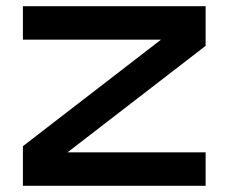

<svg xmlns="http://www.w3.org/2000/svg" viewBox="-20 -600 738 620"><path d="M54 0V-128L500 -472H54V-580H644V-452L198 -108H644V0Z"/></svg>

Font: Orbitron Medium
Style: Regular
Weight: 500
Designer: Matt McInerney
Foundry: The League of Moveable Type
Version: Version 2.001